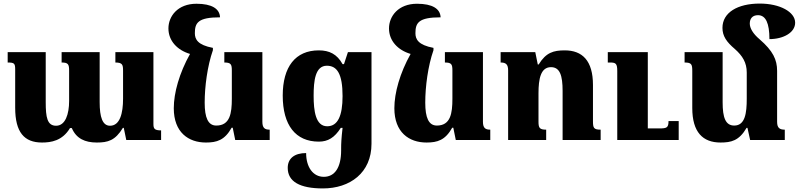

<svg xmlns="http://www.w3.org/2000/svg" viewBox="-20 -784 4472 1075"><path d="M626 -492V-434C666 -434 669 -421 669 -388V-231C669 -151 652 -80 596 -80C554 -80 538 -128 538 -212V-492H325V-434C362 -434 367 -424 367 -388V-219C367 -145 346 -80 294 -80C244 -80 236 -128 236 -212V-492H23V-434C60 -434 65 -429 65 -395V-181C65 -43 116 14 215 14C265 14 329 5 372 -67H382C407 -8 456 14 522 14C584 14 625 3 668 -68H673L687 0H882V-54C844 -54 839 -64 839 -91V-492Z M1277 -69H1283L1297 0H1490V-58C1463 -58 1449 -67 1449 -102V-492H1236V-434C1273 -434 1278 -424 1278 -389V-231C1278 -150 1268 -81 1191 -81C1145 -81 1126 -125 1126 -209C1126 -299 1141 -414 1172 -503V-516C1087 -532 1071 -564 1071 -598C1071 -656 1088 -687 1212 -687C1210 -735 1166 -763 1080 -763C975 -763 923 -693 923 -625C923 -555 973 -503 1044 -482C984 -375 953 -264 953 -178C953 -43 1035 14 1133 14C1194 14 1238 1 1277 -69Z M1788 271C1939 271 2060 184 2060 21V-492H1928L1906 -425H1898C1867 -481 1824 -502 1765 -502C1634 -502 1563 -410 1563 -249C1563 -83 1635 9 1765 9C1816 9 1853 -13 1888 -68H1898C1891 -7 1890 21 1890 47V58C1890 153 1855 206 1793 206C1732 206 1694 151 1694 73C1630 73 1591 102 1591 156C1591 233 1659 271 1788 271ZM1812 -77C1747 -77 1736 -163 1736 -248C1736 -332 1745 -416 1810 -416C1867 -416 1898 -371 1898 -246C1898 -135 1871 -77 1812 -77Z M2512 -69H2518L2532 0H2725V-58C2698 -58 2684 -67 2684 -102V-492H2471V-434C2508 -434 2513 -424 2513 -389V-231C2513 -150 2503 -81 2426 -81C2380 -81 2361 -125 2361 -209C2361 -299 2376 -414 2407 -503V-516C2322 -532 2306 -564 2306 -598C2306 -656 2323 -687 2447 -687C2445 -735 2401 -763 2315 -763C2210 -763 2158 -693 2158 -625C2158 -555 2208 -503 2279 -482C2219 -375 2188 -264 2188 -178C2188 -43 2270 14 2368 14C2429 14 2473 1 2512 -69Z M3343 -58C3304 -58 3300 -68 3300 -106V-308C3300 -445 3240 -502 3142 -502C3079 -502 3037 -490 2996 -423H2991L2977 -492H2783V-434C2811 -434 2825 -425 2825 -390V0H3038V-58C3001 -58 2995 -68 2995 -103V-261C2995 -342 3007 -408 3065 -408C3115 -408 3130 -361 3130 -275V0H3343ZM3780 -106H3723C3723 -69 3713 -65 3672 -65H3607V-492H3383V-434H3396C3428 -434 3436 -428 3436 -386V0H3780Z M4331 -102V-387C4331 -450 4308 -499 4233 -564C4195 -596 4178 -627 4178 -652C4178 -680 4193 -699 4224 -699C4268 -699 4288 -653 4288 -565C4365 -565 4432 -601 4432 -657C4432 -717 4347 -764 4234 -764C4110 -764 4025 -714 4025 -628C4025 -582 4048 -549 4094 -510C4138 -471 4161 -433 4161 -378V-231C4161 -151 4152 -81 4091 -81C4042 -81 4026 -126 4026 -211V-492H3813V-434C3852 -434 3856 -424 3856 -386V-179C3856 -44 3915 14 4014 14C4074 14 4118 4 4160 -68H4165L4180 0H4374V-58C4346 -58 4331 -67 4331 -102Z"/></svg>

Font: Noto Serif Armenian Extra
Style: Regular
Weight: 800
Designer: Monotype Design Team
Foundry: Monotype Imaging Inc.
Version: Version 1.901